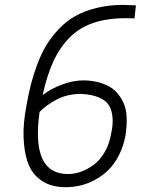

<svg xmlns="http://www.w3.org/2000/svg" viewBox="-20 -757 613 791"><path d="M499 -682.1Q421.9 -682.1 364.5 -662.6Q307.1 -643.1 266.6 -602.1Q226.1 -561 199.7 -503.7Q173.3 -446.3 155.8 -365.2Q189.9 -392.1 236.3 -408.9Q282.7 -425.8 321.8 -425.8Q349.1 -425.8 373.5 -420.9Q397.9 -416 420.9 -405.3Q443.8 -394.5 460.2 -377Q476.6 -359.4 488.3 -334.2Q500 -309.1 501.7 -275.6Q503.4 -242.2 497.1 -199.2Q488.8 -154.8 470.5 -118.4Q452.1 -82 427.7 -57.9Q403.3 -33.7 373.3 -17.1Q343.3 -0.5 312.7 6.8Q282.2 14.2 251 14.2Q212.9 14.2 182.9 3.4Q152.8 -7.3 128.4 -31.7Q104 -56.2 91.8 -95.2Q79.6 -134.3 77.1 -190.4Q74.7 -246.6 88.9 -321.8Q97.2 -369.1 107.2 -408.4Q117.2 -447.8 133.5 -491.7Q149.9 -535.6 170.4 -569.8Q190.9 -604 221.4 -636.5Q252 -668.9 289.1 -690.2Q326.2 -711.4 376.7 -724.1Q427.2 -736.8 486.8 -736.8Q503.9 -736.8 540 -734.9L534.2 -681.2Q522 -682.1 499 -682.1ZM438 -207Q445.8 -241.7 443.8 -270.8Q441.9 -299.8 430.2 -320.8Q418.5 -341.8 389.4 -354.7Q360.4 -367.7 314 -370.1Q258.3 -370.1 214.8 -347.7Q171.4 -325.2 143.1 -295.9Q106.9 -40 259.8 -40Q286.6 -40 313.5 -49.6Q340.3 -59.1 366 -77.9Q391.6 -96.7 411.1 -130.1Q430.7 -163.6 438 -207Z"/></svg>

Font: Stilu Light
Style: Italic
Weight: 300
Italic angle: -10°
Designer: Genilson Lima Santos
Foundry: Genilson Lima Santos
Version: Version 1.200;PS 001.200;hotconv 1.0.88;makeotf.lib2.5.64775